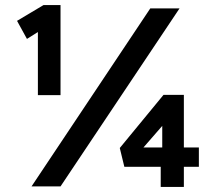

<svg xmlns="http://www.w3.org/2000/svg" viewBox="-20 -733 842 755"><path d="M129 -359V-607L86 -580L47 -651L151 -713H218V-359ZM104 0 571 -700H686L218 0ZM703 2H612V-77H469L451 -151L623 -360H703V-153H762V-77H703ZM544 -153H618V-238Z"/></svg>

Font: Readex Pro Medium
Style: Regular
Weight: 500
Designer: Bonnie Shaver-Troup, Thomas Jockin
Foundry: Lexend
Version: Version 1.204; ttfautohint (v1.8.4.7-5d5b)